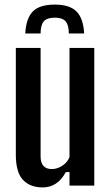

<svg xmlns="http://www.w3.org/2000/svg" viewBox="-20 -809 477 837"><path d="M166 8Q111 8 80 -25Q49 -58 49 -135V-600H157V-127Q157 -72 206 -72Q229 -72 251 -86Q273 -100 283 -124V-600H391V0H283V-59H267Q231 8 166 8ZM90 -663H157Q157 -700 171 -716Q185 -732 219 -732Q252 -732 266 -716Q280 -700 280 -663H347Q343 -730 313 -759.5Q283 -789 219 -789Q153 -789 123.5 -759.5Q94 -730 90 -663Z"/></svg>

Font: Big Shoulders Display
Style: Bold
Weight: 700
Designer: Patric King
Foundry: XO Type Co
Version: Version 1.000; ttfautohint (v1.8.2)